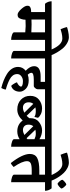

<svg xmlns="http://www.w3.org/2000/svg" viewBox="902 -1892 1117 3060"><g transform="rotate(90 1461.0 -361.5)"><path d="M703 -520H566V20Q526 20 486 6Q446 -8 446 -26V-205Q349 -216 245 -209Q245 -175 233.5 -140.5Q222 -106 207.5 -94.5Q193 -83 165 -83Q127 -83 74.5 -141.5Q22 -200 22 -237Q22 -263 30 -272Q52 -299 123 -299V-520H-10Q-49 -568 -49 -625H664Q703 -577 703 -520ZM242 -304Q294 -309 446 -302V-520H242Z M999 -520H862V20Q822 20 782 6Q742 -8 742 -26V-520H644Q605 -568 605 -625H719Q645 -796 544 -796Q505 -796 459 -785.5Q413 -775 396 -768Q392 -774 378 -814Q364 -854 362 -870Q377 -877 428.5 -888.5Q480 -900 524.5 -900Q569 -900 619 -871.5Q669 -843 706 -798Q774 -712 808 -625H960Q999 -577 999 -520Z M1304 -341H1201Q1091 -341 1091 -304Q1091 -275 1121 -245Q1161 -260 1209 -260Q1300 -260 1346 -213.5Q1392 -167 1392 -117.5Q1392 -68 1368 -31Q1344 6 1299 19Q1288 12 1267.5 -20.5Q1247 -53 1242 -73Q1269 -83 1290 -102.5Q1311 -122 1311 -136.5Q1311 -151 1287.5 -159.5Q1264 -168 1222 -168Q1180 -168 1145.5 -142.5Q1111 -117 1111 -77Q1111 -37 1133 -7.5Q1155 22 1195 43Q1267 81 1358 105Q1357 122 1348.5 144Q1340 166 1333 177Q1206 146 1112 88Q1059 56 1028 10Q997 -36 997 -90Q997 -164 1058 -212Q985 -280 985 -346Q985 -450 1149 -450H1235V-520H940Q901 -568 901 -625H1432Q1471 -577 1471 -520H1353V-402Q1353 -384 1334.5 -362.5Q1316 -341 1304 -341Z M2405 -520H2269V20Q2229 20 2189 6Q2149 -8 2149 -26V-115Q2091 -78 2024 -78Q1912 -78 1851 -164Q1772 -78 1675.5 -78Q1579 -78 1518.5 -136Q1458 -194 1458 -284.5Q1458 -375 1519 -424Q1580 -473 1660 -473Q1707 -473 1747 -455Q1787 -437 1808 -408L1794 -350Q1766 -373 1698 -373Q1666 -373 1642 -366L1776 -227Q1798 -248 1815 -272Q1814 -277 1814 -287Q1814 -376 1875.5 -424.5Q1937 -473 2009 -473Q2081 -473 2149 -431V-520H1414Q1375 -568 1375 -625H2366Q2405 -577 2405 -520ZM1586 -333Q1561 -305 1561 -260.5Q1561 -216 1584.5 -192Q1608 -168 1646.5 -168Q1685 -168 1726 -191ZM2149 -352Q2105 -373 2063.5 -373Q2022 -373 1998 -366L2133 -226Q2145 -236 2149 -240ZM1942 -333Q1917 -303 1917 -258Q1917 -213 1941.5 -190.5Q1966 -168 2002 -168Q2038 -168 2082 -191Z M2971 -520H2834V20Q2794 20 2754 6Q2714 -8 2714 -26V-308H2646Q2564 -308 2531.5 -291Q2499 -274 2499 -233Q2499 -155 2592 -20Q2582 -8 2561 7.5Q2540 23 2529 25Q2384 -161 2384 -278Q2384 -361 2447.5 -395Q2511 -429 2648 -429H2714V-520H2347Q2308 -568 2308 -625H2932Q2971 -577 2971 -520Z M2935 -784Q2935 -772 2904.5 -746Q2874 -720 2861 -720Q2848 -720 2822 -750Q2796 -780 2796 -793Q2796 -806 2826.5 -832.5Q2857 -859 2869.5 -859Q2882 -859 2908.5 -827.5Q2935 -796 2935 -784ZM2545 -796Q2506 -796 2460 -785.5Q2414 -775 2397 -768Q2393 -774 2379 -814Q2365 -854 2363 -870Q2378 -877 2429.5 -888.5Q2481 -900 2522 -900Q2563 -900 2608 -877Q2653 -854 2686 -819.5Q2719 -785 2748 -742Q2795 -671 2817 -601L2734 -592Q2652 -796 2545 -796Z"/></g></svg>

Font: Karma
Style: Bold
Weight: 700
Designer: Joana Correia
Foundry: Indian Type Foundry
Version: Version 1.202;PS 1.0;hotconv 1.0.78;makeotf.lib2.5.61930; tt